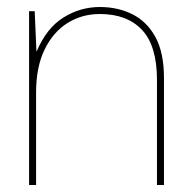

<svg xmlns="http://www.w3.org/2000/svg" viewBox="-20 -528 540 548"><path d="M63 0V-496H79L84 -382H85Q113 -448 161 -478Q209 -508 265 -508Q316 -508 357.5 -487.5Q399 -467 423.5 -422.5Q448 -378 448 -305V0H428V-300Q428 -397 385.5 -442.5Q343 -488 265 -488Q214 -488 173 -462.5Q132 -437 107.5 -387Q83 -337 83 -264V0Z"/></svg>

Font: DM Sans 28pt Thin
Style: Regular
Weight: 250
Version: Version 4.004;gftools[0.9.30]